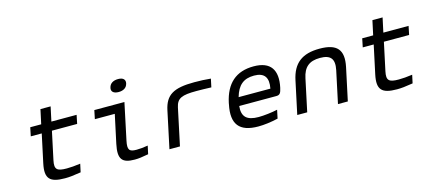

<svg xmlns="http://www.w3.org/2000/svg" viewBox="-56 -1188 3723 1676"><g transform="rotate(-15 1805.5 -349.5)"><path d="M408 -70C320 -70 296 -88 313 -169L367 -422H595L611 -500H383L411 -630H319L291 -500H192L176 -422H275L220 -165C192 -33 234 9 371 9C412 9 445 5 515 -6L531 -80C483 -73 441 -70 408 -70Z M1038 -70C973 -70 956 -88 973 -169L1043 -500H771L755 -422H935L880 -165C852 -33 886 9 1001 9C1036 9 1065 5 1125 -6L1141 -80C1101 -73 1066 -70 1038 -70ZM957 -651C950 -618 972 -597 1018 -597C1063 -597 1092 -618 1099 -651L1100 -653C1107 -687 1086 -708 1041 -708C995 -708 965 -687 958 -653Z M1675 -430C1707 -430 1763 -429 1809 -427L1825 -502C1777 -507 1728 -509 1676 -509C1487 -509 1415 -464 1387 -334L1316 0H1411L1482 -334C1499 -412 1542 -430 1675 -430Z M2389 -268C2422 -422 2366 -509 2212 -509C2053 -509 1957 -425 1921 -256L1919 -244C1883 -73 1946 9 2118 9C2169 9 2235 1 2297 -14L2313 -90C2266 -79 2189 -70 2142 -70C2035 -70 1992 -111 2002 -207H2337C2370 -207 2379 -223 2389 -268ZM2017 -283C2046 -385 2100 -430 2195 -430C2289 -430 2323 -379 2304 -283Z M2534 -295 2471 0H2561L2623 -291C2643 -388 2694 -430 2791 -430C2887 -430 2921 -388 2901 -291L2839 0H2928L2991 -295C3022 -444 2966 -509 2808 -509C2650 -509 2565 -444 2534 -295Z M3408 -70C3320 -70 3296 -88 3313 -169L3367 -422H3595L3611 -500H3383L3411 -630H3319L3291 -500H3192L3176 -422H3275L3220 -165C3192 -33 3234 9 3371 9C3412 9 3445 5 3515 -6L3531 -80C3483 -73 3441 -70 3408 -70Z"/></g></svg>

Font: LT Wave Mono
Style: Italic
Weight: 400
Designer: Daniel Lyons
Version: Version 2.5 (Glyphs App)